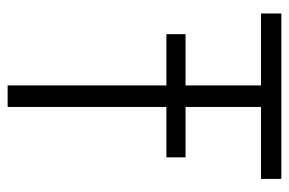

<svg xmlns="http://www.w3.org/2000/svg" viewBox="-144 -596 740 491"><g transform="rotate(90 225.5 -350.0)"><path d="M66.9 -406V-455H381.9V-406ZM14 -648V-700H437V-648H253V0H198V-648Z"/></g></svg>

Font: Jost* Light
Style: Regular
Weight: 300
Version: Version 3.7